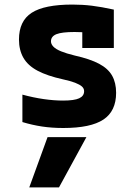

<svg xmlns="http://www.w3.org/2000/svg" viewBox="-20 -550 590 840"><path d="M238 270H108L188 50H358ZM257 10Q207 10 164 3.5Q121 -3 78 -16V-136Q126 -123 171 -116.5Q216 -110 256 -110Q305 -110 326.5 -120Q348 -130 348 -151Q348 -163 338.5 -171.5Q329 -180 308.5 -188Q288 -196 255 -203Q187 -218 144.5 -240.5Q102 -263 82.5 -297Q63 -331 63 -377Q63 -458 118.5 -494Q174 -530 297 -530Q341 -530 382 -525Q423 -520 478 -508V-340H340V-480L399 -405Q367 -408 345 -409Q323 -410 306 -410Q251 -410 227 -400.5Q203 -391 203 -369Q203 -357 213.5 -346Q224 -335 247 -325.5Q270 -316 307 -307Q374 -292 413.5 -271Q453 -250 470.5 -219Q488 -188 488 -144Q488 -64 432.5 -27Q377 10 257 10Z"/></svg>

Font: M PLUS Code Latin SemiExpanded
Style: Bold
Weight: 700
Width: 6
Designer: Coji Morishita
Foundry: UNDERFOREST DESIGN
Version: Version 1.002; ttfautohint (v1.8.3)